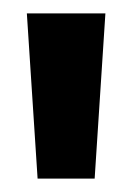

<svg xmlns="http://www.w3.org/2000/svg" viewBox="-20 -710 197 286"><path d="M36 -444 20 -690H137L121 -444Z"/></svg>

Font: Bricolage Grotesque 96pt ExtraBold 96pt SemiBold
Style: Regular
Weight: 600
Version: Version 1.001;gftools[0.9.33.dev8+g029e19f]